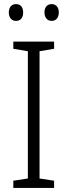

<svg xmlns="http://www.w3.org/2000/svg" viewBox="-20 -1010 329 937"><path d="M23 -949C23 -924 37 -908 58 -908C80 -908 93 -923 93 -949C93 -975 80 -990 58 -990C37 -990 23 -975 23 -949ZM197 -950C197 -924 211 -908 232 -908C254 -908 267 -924 267 -950C267 -975 253 -990 232 -990C211 -990 197 -975 197 -950ZM244 -93V-128L173 -139V-760L244 -772V-807H45V-772L116 -760V-139L45 -128V-93Z"/></svg>

Font: Noto Sans Kannada UI SemiCondensed Light
Style: Regular
Weight: 300
Width: 4
Designer: Jelle Bosma - Monotype Design Team
Foundry: Monotype Imaging Inc.
Version: Version 2.005